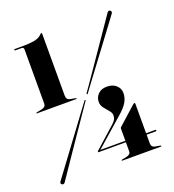

<svg xmlns="http://www.w3.org/2000/svg" viewBox="-132 -819 843 931"><g transform="rotate(-20 289.0 -353.0)"><path d="M39.5 -680Q35 -680 35 -684Q35 -687 39 -687H73Q118.5 -687 143 -692.2Q167.5 -697.5 180.5 -712.5Q184.5 -716 186 -716Q189 -716 189 -711V-391Q189 -371 206 -367.5L235 -362Q239 -361 239 -359Q239 -357 235 -357H34.5Q30.5 -357 30.5 -359Q30.5 -360.5 35.5 -362L61.5 -367.5Q71 -369.5 76.8 -374.8Q82.5 -380 82.5 -391V-668.5Q82.5 -680 72.5 -680ZM390.5 -148Q390.5 -152 393.5 -155L486 -238Q491 -242.5 494.5 -242.5Q497.5 -242.5 497.5 -238V-85.5H545Q549 -85.5 549 -82Q549 -78 543.5 -78H497.5V-33.5Q497.5 -14 514.5 -10.5L542 -5.5Q546 -4.5 546 -2.5Q546 0 542 0H345Q341 0 341 -2.5Q341 -4 345.5 -5.5L370 -10.5Q379.5 -13 385 -17.8Q390.5 -22.5 390.5 -33V-78H249.5Q247 -78 247 -81Q247 -83 249 -84.5L358.5 -182.5Q368.5 -191.5 373.5 -200.5Q378.5 -209.5 378.5 -222Q378.5 -234.5 367.2 -247.2Q356 -260 344.8 -274.2Q333.5 -288.5 333.5 -306.5Q333.5 -329.5 349.8 -346.2Q366 -363 395 -363Q425 -363 443 -346.8Q461 -330.5 461 -306.5Q461 -283 448.8 -261Q436.5 -239 402 -209L261.5 -85.5H390.5ZM298 -363.5Q295.5 -358.5 293.5 -361.5Q290 -363 293 -367Q296.5 -371.5 314.2 -397Q332 -422.5 357.5 -459.8Q383 -497 411.2 -537.8Q439.5 -578.5 464.2 -614.8Q489 -651 505 -674.2Q521 -697.5 522 -699Q529.5 -710 538.5 -702.5Q542 -700 542 -695Q542 -690 538.5 -686.5Q537.5 -685 520.8 -662.5Q504 -640 477.8 -604.8Q451.5 -569.5 421.8 -529.8Q392 -490 365 -453.8Q338 -417.5 319.5 -392.8Q301 -368 298 -363.5ZM270 -335Q272.5 -340 275.5 -337.5Q279 -336 274 -331.5Q271 -327 253.5 -301.5Q236 -276 210.2 -238.5Q184.5 -201 156.2 -159.8Q128 -118.5 103 -81.8Q78 -45 61.8 -21.2Q45.5 2.5 44.5 4Q37.5 13.5 28.5 7Q20 1 29 -10Q30 -11.5 47 -34.2Q64 -57 90.2 -92.5Q116.5 -128 146.2 -168.2Q176 -208.5 203 -244.8Q230 -281 248.2 -305.8Q266.5 -330.5 270 -335Z"/></g></svg>

Font: Fraunces 144pt
Style: Bold
Weight: 700
Version: Version 1.000;[b76b70a41]